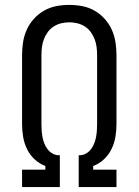

<svg xmlns="http://www.w3.org/2000/svg" viewBox="-20 -763 565 783"><path d="M70 0V-71H165V-86Q141 -95 121.5 -113Q102 -131 90.5 -154.5Q79 -178 74.5 -204Q70 -230 70 -256V-538Q70 -564 74 -590.5Q78 -617 89 -641.5Q100 -666 118 -686Q136 -706 159.5 -719.5Q183 -733 209.5 -738Q236 -743 262 -743Q289 -743 315.5 -738Q342 -733 365.5 -719.5Q389 -706 407 -686Q425 -666 436 -641.5Q447 -617 451 -590.5Q455 -564 455 -538V-256Q455 -230 450.5 -204Q446 -178 434.5 -154.5Q423 -131 403.5 -113Q384 -95 360 -86V-71H455V0H301V-130H306Q319 -130 331 -137Q343 -144 351 -154.5Q359 -165 364 -177.5Q369 -190 371.5 -203Q374 -216 375 -229.5Q376 -243 376 -256V-538Q376 -554 374 -570.5Q372 -587 366 -603Q360 -619 350 -632.5Q340 -646 326 -655Q312 -664 295.5 -668Q279 -672 263 -672Q246 -672 229.5 -668Q213 -664 199 -655Q185 -646 175 -632.5Q165 -619 159 -603Q153 -587 151 -570.5Q149 -554 149 -538V-256Q149 -243 150 -229.5Q151 -216 153.5 -203Q156 -190 161 -177.5Q166 -165 174 -154.5Q182 -144 194 -137Q206 -130 219 -130H224V0Z"/></svg>

Font: Iosevka Pride
Style: Regular
Weight: 400
Monospace: yes
Designer: Belleve Invis
Foundry: Belleve Invis
Version: Version 30.3.1; ttfautohint (v1.8.4)